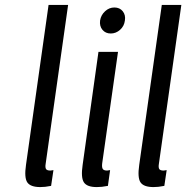

<svg xmlns="http://www.w3.org/2000/svg" viewBox="-20 -750 757 780"><path d="M177.3 -730 85.6 -80.1Q78 -28.1 90.9 -9.1Q103.9 10 143.6 10Q153.4 10 163.9 8.9Q174.4 7.7 187.6 5.1L197.1 -58.9Q185.9 -57.1 184.9 -57.1Q170.6 -57.1 166.9 -63.5Q163.1 -69.9 165.4 -83.9L256.7 -730Z M386.6 -666.7Q383.7 -643.9 396.2 -628.9Q408.7 -613.9 429.9 -613.9Q451 -613.9 467.8 -628.9Q484.6 -643.9 487.4 -666.7Q491 -688.9 478.7 -704.2Q466.4 -719.6 444.6 -719.6Q423.4 -719.6 406.8 -704.2Q390.1 -688.9 386.6 -666.7ZM380 -539.3 315.7 -80.1Q308.1 -28.9 320.7 -9.4Q333.3 10 373 10Q383.6 10 394.1 8.9Q404.6 7.7 418.4 5.1L427.3 -58.9Q416.7 -57.1 415 -57.1Q401.1 -57.1 397.2 -64.1Q393.3 -71 395.1 -86.1L459.4 -539.3Z M637.3 -730 545.6 -80.1Q538 -28.1 550.9 -9.1Q563.9 10 603.6 10Q613.4 10 623.9 8.9Q634.4 7.7 647.6 5.1L657.1 -58.9Q645.9 -57.1 644.9 -57.1Q630.6 -57.1 626.9 -63.5Q623.1 -69.9 625.4 -83.9L716.7 -730Z"/></svg>

Font: Secuela ExtLt
Style: Italic
Weight: 200
Italic angle: -8°
Designer: Fernando Haro
Foundry: deFharo
Version: Version 1.704